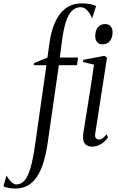

<svg xmlns="http://www.w3.org/2000/svg" viewBox="-146 -834 680 1106"><path d="M137 -574Q145.5 -638 162.2 -683.5Q179 -729 203 -758Q227 -787 257.5 -800.8Q288 -814.5 324 -814.5Q351 -814.5 371 -811Q391 -807.5 407.5 -799L384.5 -727.5Q378 -748 360 -770.2Q342 -792.5 319 -792.5Q289.5 -792.5 268.8 -772Q248 -751.5 234.2 -710Q220.5 -668.5 212 -605L198.5 -502.5H303.5L298 -458.5H193L128.5 -10Q119 55 103.5 104Q88 153 65.5 186Q43 219 12.5 235.5Q-18 252 -57 252Q-80 252 -94.8 249Q-109.5 246 -126.5 239.5L-108.5 177Q-103.5 187 -94 199.2Q-84.5 211.5 -73.5 220Q-62.5 228.5 -54 228.5Q-24.5 228.5 -4.5 205.8Q15.5 183 30 132.2Q44.5 81.5 56.5 -2.5L121.5 -458.5H48L50.5 -470.5L127.5 -502.5ZM384 10.5Q366.5 10.5 353.8 3.2Q341 -4 335.5 -21Q330 -38 334 -66.5Q335.5 -77 340.5 -108.5Q345.5 -140 352.8 -184.5Q360 -229 367.8 -278.8Q375.5 -328.5 383 -376.2Q390.5 -424 395.5 -461.5L332 -477L334 -489.5L455 -512.5L470.5 -502.5L402.5 -64Q399.5 -44 407.2 -37Q415 -30 423 -30Q433 -30 442.5 -35.8Q452 -41.5 468 -60L476.5 -43.5Q467.5 -29 453.5 -16.8Q439.5 -4.5 422 3Q404.5 10.5 384 10.5ZM444.5 -578.5Q424.5 -578.5 413.5 -592Q402.5 -605.5 402.5 -624.5Q402.5 -658.5 418.2 -677Q434 -695.5 459 -695.5Q480.5 -695.5 491.5 -682Q502.5 -668.5 502.5 -649.5Q502.5 -616 486.5 -597.2Q470.5 -578.5 444.5 -578.5Z"/></svg>

Font: Merriweather 144pt Light
Style: Italic
Weight: 300
Italic angle: -7.8°
Version: Version 2.101